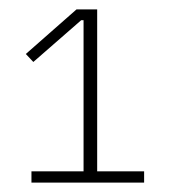

<svg xmlns="http://www.w3.org/2000/svg" viewBox="-20 -718 360 409"><path d="M47 -329V-353H158V-675H153L51 -586L35 -603L143 -698H187V-353H287V-329Z"/></svg>

Font: IBM Plex Sans Condensed ExtraLight
Style: Regular
Weight: 200
Width: 3
Designer: Mike Abbink, Paul van der Laan, Pieter van Rosmalen
Foundry: Bold Monday
Version: Version 1.3